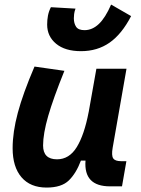

<svg xmlns="http://www.w3.org/2000/svg" viewBox="-20 -823 626 853"><path d="M187 10.3Q114.7 10.3 75.4 -35.6Q36.1 -81.5 36.1 -164.6Q36.1 -235.8 59.1 -321.8Q82 -407.7 133.3 -527.3L266.1 -508.3Q216.8 -386.2 194.1 -307.6Q171.4 -229 171.4 -176.8Q171.4 -115.2 233.4 -115.2Q287.6 -115.2 321 -169.4Q354.5 -223.6 374 -325.7V-325.2L408.2 -517.6H542L480.5 -166.5Q474.6 -132.3 482.9 -119.6Q491.2 -106.9 518.1 -106.9H541.5L522 4.9H468.8Q351.1 4.9 359.9 -109.4H339.4Q318.4 -53.2 285.9 -21.5Q253.4 10.3 187 10.3ZM339.8 -595.7Q269 -595.7 229.2 -628.7Q189.5 -661.6 189.5 -713.9Q189.5 -734.4 193.1 -753.7Q196.8 -772.9 206.1 -791L315.4 -784.7Q310.5 -771 309.3 -760.3Q308.1 -749.5 308.1 -741.7Q308.1 -719.2 318.1 -704.1Q328.1 -689 355.5 -689Q390.1 -689 419.2 -716.6Q448.2 -744.1 473.6 -802.7L562.5 -751.5Q521 -671.4 466.8 -633.5Q412.6 -595.7 339.8 -595.7Z"/></svg>

Font: Cascadia Mono
Style: Bold Italic
Weight: 700
Italic angle: -10°
Monospace: yes
Designer: Aaron Bell
Foundry: Saja Typeworks
Version: Version 2404.023; ttfautohint (v1.8.4)